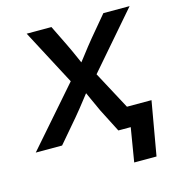

<svg xmlns="http://www.w3.org/2000/svg" viewBox="-130 -611 789 856"><g transform="rotate(-15 264.0 -182.5)"><path d="M-27.8 0 235.4 -301.3 223.1 -232.9 70.3 -522.5H184.6L230.5 -428.7Q246.6 -395.5 260.5 -363.5Q274.4 -331.5 288.6 -299.8H244.6Q270 -331.5 294.2 -363.5Q318.4 -395.5 345.7 -428.7L424.3 -522.5H545.4L294.4 -232.4L306.6 -300.3L467.3 0H353.5L298.8 -106.9Q283.2 -139.6 269.8 -170.4Q256.3 -201.2 241.2 -231.9H284.2Q259.8 -201.2 236.1 -170.4Q212.4 -139.6 185.1 -106.9L93.8 0ZM384.8 156.2 410.6 0H372.6L387.7 -92.3H531.2L487.8 156.2Z"/></g></svg>

Font: Inter 28pt Medium
Style: Italic
Weight: 500
Italic angle: -9.3988°
Designer: Rasmus Andersson
Foundry: rsms
Version: Version 4.001;git-66647c0bb